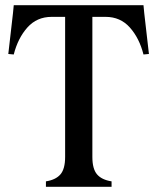

<svg xmlns="http://www.w3.org/2000/svg" viewBox="-20 -720 606 740"><path d="M157 0V-21Q195 -27 213 -48Q231 -69 231 -115V-700H336V-115Q336 -69 354 -48Q372 -27 410 -21V0H322H245ZM33 -510 12 -512 30 -669 33 -700H533L536 -669L554 -512L533 -510Q517 -573 480.5 -614Q444 -655 387 -655H179Q122 -655 85.5 -614Q49 -573 33 -510Z"/></svg>

Font: RL Madena Variable
Style: Regular
Weight: 400
Designer: I Kadek Wantara Putra
Foundry: Roughlines ID
Version: Version 1.000;Glyphs 3.1.2 (3151)